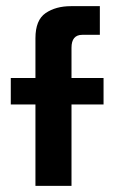

<svg xmlns="http://www.w3.org/2000/svg" viewBox="-20 -553 374 623"><path d="M316 -300V-214H212V50H95V-214H15V-300H95V-429Q95 -488 128 -510.5Q161 -533 210 -533H304V-440H247Q212 -440 212 -398V-300Z"/></svg>

Font: BM HANNA
Style: Regular
Weight: 400
Designer: BONGJIN KIM, JAEHYUN KEUM, MINJUNG KIM, JUHEE TAE
Foundry: WOOWA BROTHERS Corporation.
Version: Version 1.000